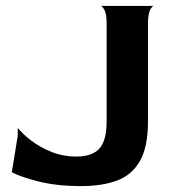

<svg xmlns="http://www.w3.org/2000/svg" viewBox="-20 -620 587 650"><path d="M256 10Q171 10 109 -6Q47 -22 20 -37L40 -160V-187Q57 -166 86.5 -143.5Q116 -121 155 -105.5Q194 -90 238 -90Q292 -90 316.5 -117Q341 -144 341 -210V-540Q341 -572 334 -585.5Q327 -599 320 -600H502Q495 -600 488 -586Q481 -572 481 -539V-210Q481 -122 453.5 -74.5Q426 -27 375.5 -8.5Q325 10 256 10Z"/></svg>

Font: Red Rose SemiBold
Style: Regular
Weight: 600
Designer: Jaikishan Patel
Version: Version 2.000